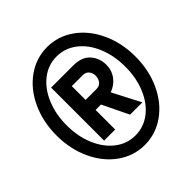

<svg xmlns="http://www.w3.org/2000/svg" viewBox="-194 -852 1004 1004"><g transform="rotate(-45 308.0 -350.0)"><path d="M600 -350Q600 -249 561.5 -166Q523 -83 456 -35.5Q389 12 308 12Q227 12 160 -35.5Q93 -83 54.5 -166Q16 -249 16 -350Q16 -451 54.5 -534Q93 -617 160 -664.5Q227 -712 308 -712Q389 -712 456 -664.5Q523 -617 561.5 -534Q600 -451 600 -350ZM525 -350Q525 -432 497 -499Q469 -566 419.5 -604Q370 -642 308 -642Q246 -642 196.5 -603.5Q147 -565 119 -498.5Q91 -432 91 -350Q91 -268 119 -201.5Q147 -135 196.5 -96.5Q246 -58 308 -58Q370 -58 419.5 -96Q469 -134 497 -201Q525 -268 525 -350ZM376 -309 456 -155H365L295 -300H255V-155H173V-547H335Q401 -547 431.5 -511Q462 -475 462 -428Q462 -386 438.5 -354.5Q415 -323 376 -309ZM255 -374H336Q358 -374 370 -389.5Q382 -405 382 -427Q382 -446 370.5 -461Q359 -476 336 -476H255Z"/></g></svg>

Font: Overpass Mono Light
Style: Bold
Weight: 600
Monospace: yes
Designer: Delve Withrington, Dave Bailey
Foundry: Delve Fonts
Version: Version 1.000;DELV;Overpass